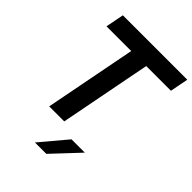

<svg xmlns="http://www.w3.org/2000/svg" viewBox="-252 -798 1121 1121"><g transform="rotate(45 309.0 -237.0)"><path d="M268 -568H64L86 -681H618L596 -568H392L282 -1H158ZM386 43H496L342 207H248Z"/></g></svg>

Font: Teachers SemiBold
Style: Italic
Weight: 600
Designer: Alfredo Marco Pradil & Chank Diesel
Version: Version 0.009